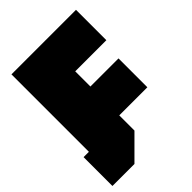

<svg xmlns="http://www.w3.org/2000/svg" viewBox="-205 -797 894 894"><g transform="rotate(-45 242.5 -350.0)"><path d="M0 0V-190H35V-700H460V-500H255V-400H440V-210H255V-110L145 0Z"/></g></svg>

Font: Tektur SemiCondensed Black
Style: Regular
Weight: 900
Width: 4
Designer: Adam Jagosz
Foundry: Adam Jagosz
Version: Version 1.005;gftools[0.9.30]